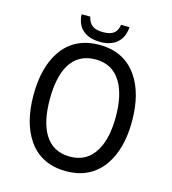

<svg xmlns="http://www.w3.org/2000/svg" viewBox="-125 -951 957 1070"><g transform="rotate(15 354.0 -416.5)"><path d="M354.5 -627Q452.1 -627 501 -545.9Q544.9 -473.6 544.9 -346.7Q544.9 -220.7 501 -148.4Q452.1 -66.4 354.5 -66.4Q254.9 -66.4 206.1 -148.4Q164.1 -220.7 164.1 -346.7Q164.1 -473.6 206.1 -545.9Q254.9 -627 354.5 -627ZM354.5 -710.9Q210.9 -710.9 136.7 -603.5Q70.3 -506.8 70.3 -345.7Q70.3 -186.5 136.7 -89.8Q210.9 17.6 354.5 17.6Q496.1 17.6 571.3 -89.8Q638.7 -186.5 638.7 -345.7Q638.7 -506.8 571.3 -603.5Q496.1 -710.9 354.5 -710.9ZM440.4 -849.6Q435.5 -817.4 418 -802.7Q397.5 -784.2 354.5 -784.2Q311.5 -784.2 292 -799.8Q271.5 -813.5 262.7 -849.6H212.9Q215.8 -788.1 253.9 -757.8Q289.1 -727.5 354.5 -727.5Q413.1 -727.5 448.2 -757.8Q485.4 -789.1 489.3 -849.6Z"/></g></svg>

Font: Gungsuh
Style: Regular
Weight: 400
Version: Version 2.21